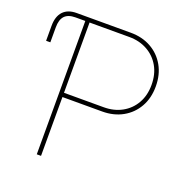

<svg xmlns="http://www.w3.org/2000/svg" viewBox="-131 -841 902 954"><g transform="rotate(20 320.0 -364.0)"><path d="M17.6 -545.9V-625Q17.6 -674.8 42.2 -701.2Q66.9 -727.5 113.3 -727.5H167V-705.1H115.2Q76.7 -705.1 58.3 -685.5Q40 -666 40 -625V-545.9ZM167 0V-727.5H399.4Q460 -727.5 506.8 -701.4Q553.7 -675.3 580.6 -628.2Q607.4 -581.1 607.4 -518.6Q607.4 -457 580.8 -410.2Q554.2 -363.3 507.3 -337.2Q460.4 -311 399.4 -311H178.7V-333.5H399.4Q453.6 -333.5 495.6 -356.7Q537.6 -379.9 561.3 -421.6Q585 -463.4 585 -518.6Q585 -574.7 561.3 -616.5Q537.6 -658.2 495.6 -681.6Q453.6 -705.1 399.4 -705.1H189.5V0Z"/></g></svg>

Font: Inter 28pt Thin
Style: Regular
Weight: 250
Designer: Rasmus Andersson
Foundry: rsms
Version: Version 4.001;git-66647c0bb